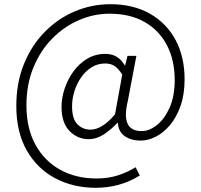

<svg xmlns="http://www.w3.org/2000/svg" viewBox="-20 -725 950 908"><path d="M433.1 163.1Q325.7 163.1 240.5 117.7Q155.3 72.3 106.2 -14.2Q57.1 -100.6 57.1 -224.1Q57.1 -333 93 -421.6Q128.9 -510.3 191.2 -573.7Q253.4 -637.2 333.5 -671.1Q413.6 -705.1 502 -705.1Q609.9 -705.1 688.7 -660.4Q767.6 -615.7 810.3 -535.9Q853 -456.1 853 -350.1Q853 -278.8 834 -224.6Q814.9 -170.4 784.2 -133.8Q753.4 -97.2 716.8 -78.6Q680.2 -60.1 645 -60.1Q600.6 -60.1 570.6 -80.6Q540.5 -101.1 537.1 -144H535.2Q505.9 -112.3 471.2 -89.6Q436.5 -66.9 398.9 -66.9Q346.7 -66.9 308.8 -105.5Q271 -144 271 -220.2Q271 -260.7 285.2 -304.4Q299.3 -348.1 326.2 -385.7Q353 -423.3 391.6 -446.8Q430.2 -470.2 479 -470.2Q538.6 -470.2 569.8 -416H571.8L583 -460.9H625L585 -250Q566.9 -175.8 583.3 -140.4Q599.6 -105 649.9 -105Q685.5 -105 721.7 -133.3Q757.8 -161.6 782 -215.6Q806.2 -269.5 806.2 -346.2Q806.2 -440.4 769.5 -511Q732.9 -581.5 664.1 -620.8Q595.2 -660.2 498 -660.2Q422.9 -660.2 352.3 -629.4Q281.7 -598.6 226.1 -541.7Q170.4 -484.9 137.7 -405Q105 -325.2 105 -227.1Q105 -119.1 147.2 -41.5Q189.5 36.1 264.2 77.6Q338.9 119.1 437 119.1Q491.2 119.1 536.9 104.5Q582.5 89.8 621.1 65.9L641.1 105Q547.4 163.1 433.1 163.1ZM408.2 -111.8Q434.1 -111.8 462.9 -129.2Q491.7 -146.5 523.9 -184.1L558.1 -372.1Q539.1 -401.9 521 -413.3Q502.9 -424.8 478 -424.8Q441.4 -424.8 412.6 -406.5Q383.8 -388.2 363.3 -358.4Q342.8 -328.6 331.8 -293Q320.8 -257.3 320.8 -223.1Q320.8 -162.1 346.4 -137Q372.1 -111.8 408.2 -111.8Z"/></svg>

Font: Source Han Sans CN Light
Style: Regular
Weight: 300
Designer: Ryoko NISHIZUKA  (kana, bopomofo & ideographs); Paul D. Hunt (Latin, Greek & Cyrillic); Sandoll Communications , Soo-you
Foundry: Adobe
Version: Version 2.000;hotconv 1.0.107;makeotfexe 2.5.65593